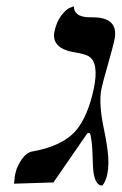

<svg xmlns="http://www.w3.org/2000/svg" viewBox="-20 -574 380 600"><path d="M296.9 -295.9Q287.6 -251 305.2 -168.5Q319.3 -101.1 318.8 -64.9Q318.4 -44.4 315.4 -29.8Q310.1 -5.9 299.8 5.9Q273.4 5.9 270.5 -54.7Q270 -63.5 269.5 -82Q268.1 -139.2 260.7 -158.2H253.4L147 -3.9L23.9 0Q24.4 -2.4 24.9 -9.3Q25.9 -22.9 27.8 -30.8Q30.3 -41 32.2 -46.9Q52.2 -93.3 78.1 -100.1Q177.7 -117.2 220.2 -169.4Q254.9 -212.9 272.9 -295.9Q290.5 -379.4 255.9 -398.9Q242.2 -405.8 214.4 -410.2Q142.6 -421.9 149.4 -471.2Q149.9 -474.1 150.4 -476.1Q156.7 -506.3 171.9 -525.9Q187 -545.4 198.7 -549.8L210.9 -554.2Q210.9 -521.5 257.8 -520Q262.2 -520 268.6 -520Q341.8 -520 339.8 -466.3Q339.4 -457 337.4 -448.2Q333.5 -429.7 317.4 -373Q300.8 -314.9 296.9 -295.9Z"/></svg>

Font: Linux Libertine Display Slanted O
Style: Slanted
Weight: 400
Designer: Philipp H. Poll
Foundry: Philipp H. Poll
Version: Version 5.0.9